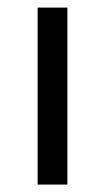

<svg xmlns="http://www.w3.org/2000/svg" viewBox="-20 -496 282 516"><path d="M81.1 -475.6H161.1V0H81.1Z"/></svg>

Font: Selawik
Style: Regular
Weight: 400
Designer: Aaron Bell
Foundry: Microsoft Corporation
Version: Version 1.01